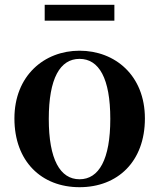

<svg xmlns="http://www.w3.org/2000/svg" viewBox="-20 -763 663 799"><path d="M311 16C469 16 583 -90 583 -270C583 -449 459 -552 311 -552C164 -552 40 -448 40 -270C40 -92 152 16 311 16ZM311 -17C230 -17 183 -100 183 -268C183 -437 230 -518 311 -518C392 -518 439 -437 439 -268C439 -100 392 -17 311 -17ZM166 -677H456V-743H166Z"/></svg>

Font: Noto Serif JP
Style: Bold
Weight: 700
Designer: Ryoko NISHIZUKA 西塚涼子 (kana & ideographs); Frank Grießhammer (Latin, Greek & Cyrillic); Wenlong ZHANG 张文龙 (bopomofo); San
Foundry: Adobe
Version: Version 2.001;hotconv 1.1.0;makeotfexe 2.6.0